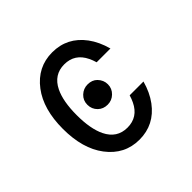

<svg xmlns="http://www.w3.org/2000/svg" viewBox="-139 -701 865 865"><g transform="rotate(-45 293.0 -268.5)"><path d="M303.2 -332Q332 -332 349.1 -314.5Q368.7 -294.4 368.7 -267.6Q368.7 -240.7 349.1 -221.7Q330.1 -203.1 303.2 -203.1Q275.4 -203.1 257.3 -220.7Q237.8 -239.7 237.8 -267.6Q237.8 -295.4 257.3 -313.7Q276.9 -332 303.2 -332ZM490.7 -163.1Q475.6 -107.9 446.3 -68.4Q388.2 9.8 293 9.8Q198.7 9.8 139.6 -68.4Q83 -143.1 83 -268.6Q83 -394 139.6 -468.8Q198.7 -546.9 293 -546.9Q388.2 -546.9 446.3 -468.8Q475.6 -429.2 490.7 -373.5H402.8Q397.5 -392.1 390.1 -407.2Q359.9 -470.2 293 -470.2Q226.6 -470.2 195.8 -407.2Q170.9 -356 170.9 -268.6Q170.9 -181.2 195.8 -129.9Q226.6 -66.9 293 -66.9Q359.9 -66.9 390.1 -129.9Q397.5 -145 402.8 -163.1Z"/></g></svg>

Font: Consola Mono
Style: Book
Weight: 400
Monospace: yes
Designer: Wojciech Kalinowski "wmk69" (wmk69@o2.pl)
Foundry: Wojciech Kalinowski "wmk69" (wmk69@o2.pl)
Version: Version 2.1.0